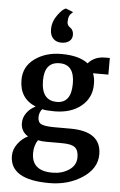

<svg xmlns="http://www.w3.org/2000/svg" viewBox="-57 -681 575 921"><g transform="rotate(5 230.0 -220.5)"><path d="M160 -536Q160 -573 184 -605.5Q208 -638 223 -641L256 -628V-623Q236 -613 236 -577Q236 -561 252 -551Q267 -540 267 -518Q267 -498 252.5 -487Q238 -476 215 -476Q190 -476 175 -491.5Q160 -507 160 -536ZM388 -293Q389 -227 340 -186Q291 -145 210 -145Q172 -145 151 -150Q137 -133 137 -110Q137 -85 155 -77Q173 -69 218 -69H294Q443 -69 443 42Q443 110 375 155Q307 200 216 200H215Q26 200 26 85Q26 54 46.5 26.5Q67 -1 95 -14Q60 -35 60 -76Q60 -102 76 -124.5Q92 -147 119 -160Q40 -192 40 -282Q40 -346 92.5 -384Q145 -422 220 -422Q306 -422 349 -388Q379 -423 430 -423H453V-343H379Q388 -322 388 -293ZM187 4Q161 4 144 0Q126 27 126 63Q126 149 226 149H227Q272 149 306 126.5Q340 104 340 65Q340 32 323 18Q306 4 261 4ZM287 -285Q287 -377 216 -377Q143 -377 143 -288Q143 -191 218 -191Q287 -191 287 -285Z"/></g></svg>

Font: Aikya SemiBold
Style: Regular
Weight: 600
Designer: Neelakash Kshetrimayum (Latin subset based on Merriweather by Eben Sorkin)
Foundry: Brand New Type
Version: Version 1.00 b005